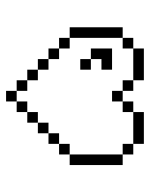

<svg xmlns="http://www.w3.org/2000/svg" viewBox="51 -556 504 647"><g transform="rotate(90 303.5 -232.0)"><path d="M285.7 -35.7V-71.4H250V-35.7ZM285.7 -35.7V0H321.4V-35.7ZM250 -71.4V-107.1H214.3V-71.4ZM214.3 -107.1V-142.9H178.6V-107.1ZM178.6 -142.9V-178.6H142.9V-142.9ZM142.9 -178.6V-214.3H107.1V-178.6ZM71.4 -392.9V-214.3H107.1V-392.9ZM107.1 -428.6V-392.9H142.9V-428.6ZM142.9 -464.3V-428.6H250V-464.3ZM250 -428.6V-392.9H285.7V-428.6ZM285.7 -392.9V-357.1H321.4V-392.9ZM321.4 -428.6V-392.9H357.1V-428.6ZM357.1 -464.3V-428.6H464.3V-464.3ZM464.3 -428.6V-392.9H500V-428.6ZM500 -392.9V-214.3H535.7V-392.9ZM464.3 -214.3V-178.6H500V-214.3ZM428.6 -178.6V-142.9H464.3V-178.6ZM392.9 -142.9V-107.1H428.6V-142.9ZM357.1 -107.1V-71.4H392.9V-107.1ZM321.4 -71.4V-35.7H357.1V-71.4ZM142.9 -357.1V-285.7H178.6V-321.4H214.3V-357.1ZM178.6 -285.7V-250H214.3V-285.7Z"/></g></svg>

Font: Gossip Icons Med Pixel
Style: Regular
Weight: 500
Designer: Deborah Khodanovich
Version: Version 1.001;Glyphs 3.3.1 (3343)